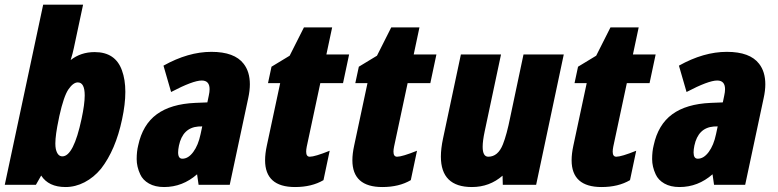

<svg xmlns="http://www.w3.org/2000/svg" viewBox="-38 -771 3246 801"><path d="M356.9 -553.7Q443.4 -553.7 470.7 -477.5Q484.9 -439 484.9 -387.7Q484.9 -336.4 471.2 -272.9Q444.3 -145.5 383.3 -66.9Q353.5 -30.8 314.9 -10.7Q276.4 9.3 235.4 9.3Q164.6 9.3 133.8 -38.6L111.8 0H-18.1L142.1 -751.5H308.6L270 -570.3L264.6 -547.4L256.8 -520.5Q299.3 -553.7 356.9 -553.7ZM192.9 -172.4Q192.9 -159.2 194.8 -149.9Q201.7 -118.7 222.2 -118.7Q269 -118.7 302.2 -274.9Q315.4 -336.4 315.4 -373Q315.4 -427.2 286.6 -427.2Q267.6 -427.2 247.8 -398.7Q228 -370.1 209.5 -286.6L207 -273.9Q192.9 -208 192.9 -172.4Z M644 -497.1Q747.1 -554.7 843.8 -554.7Q940.4 -554.7 978.5 -504.9Q1004.4 -471.7 1004.4 -419.4Q1004.4 -393.1 997.6 -361.8L920.4 0H790.5L784.2 -43.9Q723.6 9.3 646.5 9.3Q608.9 9.3 583.3 -5.4Q557.6 -20 546.9 -43.9Q532.2 -75.7 532.2 -107.4Q532.2 -139.2 538.6 -164.6Q557.1 -251 616 -294.2Q674.8 -337.4 776.9 -341.8L827.1 -343.8L833 -372.1Q836.4 -387.2 836.4 -398.9Q836.4 -435.1 803.7 -435.1Q767.1 -435.1 675.8 -387.2ZM705.1 -135.3Q705.1 -108.9 722.7 -108.9Q747.6 -108.9 768.3 -137Q789.1 -165 798.8 -211.4L805.7 -243.7Q799.8 -243.2 789.1 -243.2Q724.1 -237.8 708.5 -163.6Q705.1 -147 705.1 -135.3Z M1192.9 9.3Q1067.9 9.3 1067.9 -102.5Q1067.9 -129.9 1075.2 -163.6L1130.9 -424.3H1080.1L1094.7 -492.7L1170.4 -538.6Q1178.2 -554.2 1230 -656.7H1347.7L1323.7 -543.9H1418.5L1393.1 -424.3H1298.3L1241.7 -159.2Q1239.3 -147 1239.3 -138.2Q1239.3 -117.2 1254.4 -117.2Q1275.4 -117.2 1337.4 -142.1L1311.5 -19.5Q1262.7 9.3 1192.9 9.3Z M1557.1 9.3Q1432.1 9.3 1432.1 -102.5Q1432.1 -129.9 1439.5 -163.6L1495.1 -424.3H1444.3L1459 -492.7L1534.7 -538.6Q1542.5 -554.2 1594.2 -656.7H1711.9L1688 -543.9H1782.7L1757.3 -424.3H1662.6L1606 -159.2Q1603.5 -147 1603.5 -138.2Q1603.5 -117.2 1618.7 -117.2Q1639.6 -117.2 1701.7 -142.1L1675.8 -19.5Q1627 9.3 1557.1 9.3Z M1930.7 9.3Q1801.3 9.3 1801.3 -117.7Q1801.3 -150.9 1810.1 -192.4L1884.8 -543.9H2052.2L1983.9 -222.2Q1975.6 -183.1 1975.6 -158.7Q1975.6 -117.2 1999 -117.2Q2039.6 -117.2 2060.1 -168.9Q2076.2 -209.5 2090.8 -282.7L2146 -543.9H2314L2198.7 0H2059.6L2058.6 -38.1Q2004.4 9.3 1930.7 9.3Z M2471.7 9.3Q2346.7 9.3 2346.7 -102.5Q2346.7 -129.9 2354 -163.6L2409.7 -424.3H2358.9L2373.5 -492.7L2449.2 -538.6Q2457 -554.2 2508.8 -656.7H2626.5L2602.5 -543.9H2697.3L2671.9 -424.3H2577.1L2520.5 -159.2Q2518.1 -147 2518.1 -138.2Q2518.1 -117.2 2533.2 -117.2Q2554.2 -117.2 2616.2 -142.1L2590.3 -19.5Q2541.5 9.3 2471.7 9.3Z M2794.4 -497.1Q2897.5 -554.7 2994.1 -554.7Q3090.8 -554.7 3128.9 -504.9Q3154.8 -471.7 3154.8 -419.4Q3154.8 -393.1 3147.9 -361.8L3070.8 0H2940.9L2934.6 -43.9Q2874 9.3 2796.9 9.3Q2759.3 9.3 2733.6 -5.4Q2708 -20 2697.3 -43.9Q2682.6 -75.7 2682.6 -107.4Q2682.6 -139.2 2689 -164.6Q2707.5 -251 2766.4 -294.2Q2825.2 -337.4 2927.2 -341.8L2977.5 -343.8L2983.4 -372.1Q2986.8 -387.2 2986.8 -398.9Q2986.8 -435.1 2954.1 -435.1Q2917.5 -435.1 2826.2 -387.2ZM2855.5 -135.3Q2855.5 -108.9 2873 -108.9Q2897.9 -108.9 2918.7 -137Q2939.5 -165 2949.2 -211.4L2956.1 -243.7Q2950.2 -243.2 2939.5 -243.2Q2874.5 -237.8 2858.9 -163.6Q2855.5 -147 2855.5 -135.3Z"/></svg>

Font: Open Sans Hebrew Condensed Extra Bold
Style: Italic
Weight: 800
Width: 3
Italic angle: -12°
Foundry: Ascender Corporation, Yanek Iontef
Version: Version 2.001;PS 002.001;hotconv 1.0.70;makeotf.lib2.5.58329